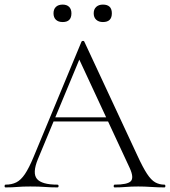

<svg xmlns="http://www.w3.org/2000/svg" viewBox="-22 -816 740 836"><path d="M200 -287 209 -305H468L475 -287ZM694 -12Q698 -12 698 -6Q698 0 694 0Q666 0 636.5 -2Q607 -4 580 -4Q549 -4 526.5 -2Q504 0 477 0Q473 0 473 -6Q473 -12 477 -12Q533 -12 547.5 -27Q562 -42 543 -84L317 -570L336 -587L143 -123Q118 -62 139 -37Q160 -12 228 -12Q233 -12 233 -6Q233 0 228 0Q198 0 173 -2Q148 -4 110 -4Q75 -4 53.5 -2Q32 0 2 0Q-2 0 -2 -6Q-2 -12 2 -12Q29 -12 49 -22Q69 -32 86.5 -58Q104 -84 124 -132L333 -635Q335 -638 339.5 -638Q344 -638 345 -635L577 -137Q600 -87 618 -59.5Q636 -32 654 -22Q672 -12 694 -12ZM251 -720Q232 -720 221.5 -730Q211 -740 211 -758Q211 -776 221.5 -786Q232 -796 251 -796Q269 -796 279 -786Q289 -776 289 -758Q289 -720 251 -720ZM426 -720Q408 -720 397 -730Q386 -740 386 -758Q386 -776 397 -786Q408 -796 426 -796Q465 -796 465 -758Q465 -720 426 -720Z"/></svg>

Font: Cormorant Garamond Light
Style: Regular
Weight: 300
Designer: Christian Thalmann (Catharsis Fonts)
Foundry: Catharsis Fonts
Version: Version 4.001